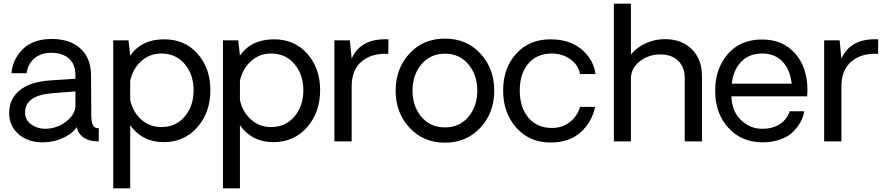

<svg xmlns="http://www.w3.org/2000/svg" viewBox="-20 -769 4817 1044"><path d="M211.9 4.9Q131.8 4.9 80.8 -39.6Q29.8 -84 29.8 -154.8Q29.8 -230 85.9 -277.1Q142.1 -324.2 255.9 -332L390.1 -340.8V-358.9Q390.1 -419.9 355 -450.9Q319.8 -481.9 257.8 -481.9Q202.6 -481.9 166.7 -451.4Q130.9 -420.9 125 -371.1H42Q49.8 -449.2 105.5 -503.2Q161.1 -557.1 262.2 -557.1Q361.3 -557.1 418.2 -504.6Q475.1 -452.1 475.1 -356.9Q475.1 -316.9 475.6 -268.1Q476.1 -219.2 476.1 -185.1Q476.1 -150.9 476.1 -147Q476.1 -105 485.6 -87.9Q495.1 -70.8 517.1 -71.8V0Q505.9 0 485.8 -2Q411.6 -14.2 397 -78.1Q375 -43 323.5 -19Q272 4.9 211.9 4.9ZM225.1 -68.8Q286.1 -68.8 335.4 -105Q384.8 -141.1 390.1 -188V-272L264.2 -262.2Q116.2 -250 116.2 -157.2Q116.2 -117.2 149.2 -93Q182.1 -68.8 225.1 -68.8Z M873 -555.2Q984.9 -555.2 1054.4 -476.6Q1124 -397.9 1124 -278.1Q1124 -158.2 1053 -77.1Q981.9 3.9 870.1 3.9Q753.9 3.9 688 -87.9V254.9H595.7V-549.8H678.7L688 -466.8Q750 -555.2 873 -555.2ZM856.9 -78.1Q936 -78.1 984.4 -135.5Q1032.7 -192.9 1032.7 -277.8Q1032.7 -363.8 984.4 -420.9Q936 -478 856.9 -478Q793.9 -478 748 -436.5Q702.1 -395 688 -330.1V-225.1Q702.1 -160.2 748 -119.1Q793.9 -78.1 856.9 -78.1Z M1469.7 -555.2Q1581.5 -555.2 1651.1 -476.6Q1720.7 -397.9 1720.7 -278.1Q1720.7 -158.2 1649.7 -77.1Q1578.6 3.9 1466.8 3.9Q1350.6 3.9 1284.7 -87.9V254.9H1192.4V-549.8H1275.4L1284.7 -466.8Q1346.7 -555.2 1469.7 -555.2ZM1453.6 -78.1Q1532.7 -78.1 1581.1 -135.5Q1629.4 -192.9 1629.4 -277.8Q1629.4 -363.8 1581.1 -420.9Q1532.7 -478 1453.6 -478Q1390.6 -478 1344.7 -436.5Q1298.8 -395 1284.7 -330.1V-225.1Q1298.8 -160.2 1344.7 -119.1Q1390.6 -78.1 1453.6 -78.1Z M2092.3 -555.2 2091.3 -476.1Q2002.4 -481 1947.3 -435.5Q1892.1 -390.1 1892.1 -297.9V0H1798.3V-549.8H1882.3L1892.1 -450.2Q1941.4 -562 2092.3 -555.2Z M2592 -74.5Q2516.6 6.8 2399.4 6.8Q2282.2 6.8 2206.8 -74.5Q2131.3 -155.8 2131.3 -275.9Q2131.3 -396 2206.3 -477.5Q2281.2 -559.1 2399.4 -559.1Q2517.6 -559.1 2592.5 -477.5Q2667.5 -396 2667.5 -275.9Q2667.5 -155.8 2592 -74.5ZM2575.2 -275.9Q2575.2 -361.8 2526.9 -419.4Q2478.5 -477.1 2399.4 -477.1Q2320.3 -477.1 2271.7 -419.4Q2223.1 -361.8 2223.1 -275.9Q2223.1 -190.9 2271.7 -133.5Q2320.3 -76.2 2399.4 -76.2Q2478.5 -76.2 2526.9 -133.5Q2575.2 -190.9 2575.2 -275.9Z M2973.1 5.9Q2859.4 5.9 2787.6 -74.5Q2715.8 -154.8 2715.8 -276.9Q2715.8 -398.9 2786.9 -477.1Q2857.9 -555.2 2973.1 -555.2Q3078.1 -555.2 3143.1 -500Q3208 -444.8 3217.8 -366.2H3133.8Q3126 -414.1 3082.5 -446Q3039.1 -478 2980 -478Q2899.9 -478 2853 -423.6Q2806.2 -369.1 2806.2 -276.9Q2806.2 -184.1 2853.5 -128.7Q2900.9 -73.2 2981 -73.2Q3038.1 -73.2 3079.1 -105.7Q3120.1 -138.2 3133.8 -188H3215.8Q3199.7 -106.9 3137.9 -50.5Q3076.2 5.9 2973.1 5.9Z M3595.7 -556.2Q3686.5 -556.2 3741.7 -501.5Q3796.9 -446.8 3796.9 -356V0H3703.1V-345.2Q3703.1 -404.3 3667.5 -438.7Q3631.8 -473.1 3570.8 -473.1Q3506.8 -473.1 3458.7 -435.5Q3410.6 -397.9 3410.6 -340.8V0H3317.9V-749H3410.6V-472.2Q3440.4 -510.3 3490.5 -533.2Q3540.5 -556.2 3595.7 -556.2Z M4370.6 -277.8Q4370.6 -269 4368.7 -245.1H3957Q3960 -163.1 4008.8 -116.5Q4057.6 -69.8 4120.6 -68.8Q4180.7 -67.9 4220.2 -94Q4259.8 -120.1 4273.9 -164.1H4353Q4349.1 -136.2 4334.5 -108.6Q4319.8 -81.1 4293.9 -54Q4268.1 -26.9 4223.9 -11Q4179.7 4.9 4125 4.9Q4009.8 3.9 3939.2 -75.4Q3868.7 -154.8 3868.7 -273.9Q3868.7 -396 3937.3 -475.1Q4005.9 -554.2 4124 -554.2Q4236.8 -554.2 4303.7 -478Q4370.6 -401.9 4370.6 -277.8ZM4124 -478Q4053.2 -478 4010.5 -433.6Q3967.8 -389.2 3959 -314H4284.7Q4276.9 -389.2 4235.4 -433.6Q4193.8 -478 4124 -478Z M4755.4 -555.2 4754.4 -476.1Q4665.5 -481 4610.4 -435.5Q4555.2 -390.1 4555.2 -297.9V0H4461.4V-549.8H4545.4L4555.2 -450.2Q4604.5 -562 4755.4 -555.2Z"/></svg>

Font: ø
Style: ø
Weight: 400
Designer: Samuel Oakes
Foundry: Samuel Oakes
Version: Version 1.000;PS 001.000;hotconv 1.0.88;makeotf.lib2.5.64775